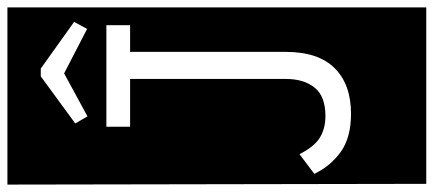

<svg xmlns="http://www.w3.org/2000/svg" viewBox="-358 -611 1170 518"><g transform="rotate(-90 227.0 -352.0)"><path d="M-10 213 -12 -917H466V213ZM408 -702 427 -737 301 -827H280L153 -734L172 -701L288 -764ZM346 -586H418V-650H144V-586H273V-166Q273 -117 249.5 -88Q226 -59 173 -59Q140 -59 115.5 -73.5Q91 -88 70 -129L17 -89Q38 -45 76.5 -17.5Q115 10 179 10Q258 10 302 -34Q346 -78 346 -166Z"/></g></svg>

Font: Zilla Slab Highlight Regular
Style: Regular
Weight: 400
Designer: Typotheque Type Foundry
Foundry: Typotheque type foundry
Version: Version 1.1; 2017; ttfautohint (v1.6)